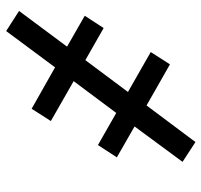

<svg xmlns="http://www.w3.org/2000/svg" viewBox="-36 -472 671 640"><g transform="rotate(90 300.0 -152.5)"><path d="M84 163 17 120 136 -40 33 -99 74 -162 181 -101 287 -243 154 -319 195 -383 332 -305 454 -468 520 -425 402 -265 505 -206 464 -143 357 -204 251 -62 384 14 343 78 205 0Z"/></g></svg>

Font: Iosevka SS04 Extended Oblique
Style: Regular
Weight: 400
Width: 7
Italic angle: -9°
Monospace: yes
Designer: Belleve Invis
Foundry: Belleve Invis
Version: Version 19.0.0; ttfautohint (v1.8.4)